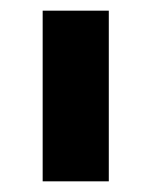

<svg xmlns="http://www.w3.org/2000/svg" viewBox="-20 -760 284 360"><path d="M60 -420V-740H184V-420Z"/></svg>

Font: IBM Plex Sans Cond
Style: Bold
Weight: 700
Width: 3
Designer: Mike Abbink, Paul van der Laan, Pieter van Rosmalen
Foundry: Bold Monday
Version: Version 1.3